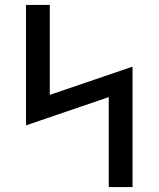

<svg xmlns="http://www.w3.org/2000/svg" viewBox="-20 -755 640 775"><path d="M419 0V-363L85 -249V-735H181V-372L515 -486V0Z"/></svg>

Font: Iosevka Curly Medium Extended
Style: Regular
Weight: 500
Width: 7
Monospace: yes
Designer: Belleve Invis
Foundry: Belleve Invis
Version: Version 11.1.0; ttfautohint (v1.8.3)